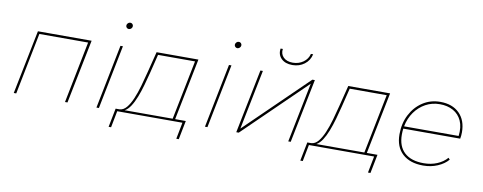

<svg xmlns="http://www.w3.org/2000/svg" viewBox="-69 -1055 3843 1528"><g transform="rotate(10 1852.5 -291.5)"><path d="M64 0 168 -517H602L498 0H478L577 -498H183L84 0Z M732 0 835 -517H855L752 0ZM877 -660Q867 -660 860 -667Q853 -674 853 -684Q853 -695 861.5 -703.5Q870 -712 881 -712Q891 -712 898 -705Q905 -698 905 -688Q905 -677 896.5 -668.5Q888 -660 877 -660Z M854 134 884 -18H916Q947 -20 971.5 -49Q996 -78 1016.5 -126Q1037 -174 1053.5 -232Q1070 -290 1085 -350L1127 -517H1465L1365 -18H1451L1421 134H1401L1427 0H900L874 134ZM1345 -18 1441 -498H1142L1105 -348Q1092 -296 1077 -243Q1062 -190 1044 -144Q1026 -98 1004.5 -65Q983 -32 957 -18Z M1609 0 1712 -517H1732L1629 0ZM1754 -660Q1744 -660 1737 -667Q1730 -674 1730 -684Q1730 -695 1738.5 -703.5Q1747 -712 1758 -712Q1768 -712 1775 -705Q1782 -698 1782 -688Q1782 -677 1773.5 -668.5Q1765 -660 1754 -660Z M1862 0 1966 -517H1986L1889 -34L2386 -517H2406L2302 0H2282L2379 -483L1882 0ZM2208 -604Q2150 -604 2118 -636Q2086 -668 2094 -717H2112Q2106 -676 2132.5 -649.5Q2159 -623 2208 -623Q2256 -623 2292.5 -649Q2329 -675 2339 -717H2357Q2346 -666 2305 -635Q2264 -604 2208 -604Z M2403 134 2433 -18H2465Q2496 -20 2520.5 -49Q2545 -78 2565.5 -126Q2586 -174 2602.5 -232Q2619 -290 2634 -350L2676 -517H3014L2914 -18H3000L2970 134H2950L2976 0H2449L2423 134ZM2894 -18 2990 -498H2691L2654 -348Q2641 -296 2626 -243Q2611 -190 2593 -144Q2575 -98 2553.5 -65Q2532 -32 2506 -18Z M3372 3Q3265 3 3204.5 -52.5Q3144 -108 3144 -210Q3144 -298 3180 -368Q3216 -438 3278.5 -479Q3341 -520 3420 -520Q3518 -520 3574.5 -464Q3631 -408 3631 -310Q3631 -284 3626 -259H3166Q3163 -235 3163 -210Q3163 -116 3217 -66Q3271 -16 3373 -16Q3432 -16 3481 -36.5Q3530 -57 3561 -93L3573 -80Q3542 -43 3488.5 -20Q3435 3 3372 3ZM3169 -278H3610Q3619 -350 3596.5 -400Q3574 -450 3528 -475.5Q3482 -501 3420 -501Q3357 -501 3305 -472.5Q3253 -444 3217.5 -394Q3182 -344 3169 -278Z"/></g></svg>

Font: Montserrat Thin
Style: Italic
Weight: 100
Italic angle: -11.3°
Designer: Julieta Ulanovsky
Foundry: Julieta Ulanovsky
Version: Version 9.000; ttfautohint (v1.8.4.7-5d5b)